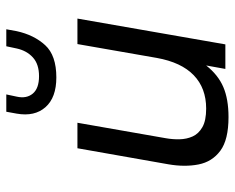

<svg xmlns="http://www.w3.org/2000/svg" viewBox="-88 -648 746 610"><g transform="rotate(-90 285.0 -343.0)"><path d="M218 10Q146 10 111 -16Q76 -42 67.5 -85.5Q59 -129 68 -181L119 -470H200L151 -190Q147 -168 147.5 -145.5Q148 -123 156.5 -104Q165 -85 186 -73Q207 -61 245 -61Q310 -61 351 -100.5Q392 -140 406 -218L450 -470H531L449 0H371L382 -61Q352 -23 313.5 -6.5Q275 10 218 10ZM344 -537Q280 -537 249.5 -571.5Q219 -606 229 -663L235 -696H290L283 -663Q276 -632 292.5 -612Q309 -592 348 -592Q386 -592 407.5 -611.5Q429 -631 436 -663L443 -696H497L491 -663Q479 -608 446.5 -572.5Q414 -537 344 -537Z"/></g></svg>

Font: Gantari
Style: Italic
Weight: 400
Italic angle: -10°
Designer: Anugrah Pasau
Foundry: Lafontype
Version: Version 1.000; ttfautohint (v1.8.3)